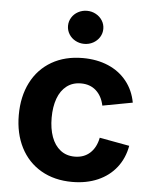

<svg xmlns="http://www.w3.org/2000/svg" viewBox="-54 -814 697 870"><g transform="rotate(5 294.0 -379.0)"><path d="M39.6 -270.5Q39.6 -354.5 72 -418.5Q104.5 -482.4 165 -517.6Q225.6 -552.7 306.6 -552.7Q371.1 -552.7 422.4 -530.8Q473.6 -508.8 506.3 -467.8Q539.1 -426.8 549.3 -371.1L413.1 -345.7Q403.8 -389.2 376.7 -413.3Q349.6 -437.5 308.1 -437.5Q270 -437.5 243.2 -416.7Q216.3 -396 202.6 -358.4Q189 -320.8 189 -271Q189 -221.7 202.6 -184.1Q216.3 -146.5 243.2 -125.5Q270 -104.5 308.1 -104.5Q350.1 -104.5 377.7 -129.6Q405.3 -154.8 414.1 -199.7L550.3 -174.8Q540 -117.7 507.3 -75.9Q474.6 -34.2 423.1 -11.7Q371.6 10.7 306.6 10.7Q225.6 10.7 165 -24.4Q104.5 -59.6 72 -123.3Q39.6 -187 39.6 -270.5ZM226.6 -692.4Q226.6 -712.7 237.3 -730.1Q248 -747.6 266.6 -757.6Q285.2 -767.6 306.8 -767.6Q328.5 -767.6 347 -757.5Q365.5 -747.5 376.4 -730.2Q387.2 -712.9 387.2 -692.4Q387.2 -671.9 376.4 -654.6Q365.5 -637.3 347 -627.2Q328.5 -617.2 306.8 -617.2Q285.2 -617.2 266.6 -627.2Q248 -637.2 237.3 -654.6Q226.6 -672.1 226.6 -692.4Z"/></g></svg>

Font: Inter RS Variable
Style: Regular
Weight: 400
Designer: Rasmus Andersson (customised by Maria Ramos and Noel Pretorius)
Foundry: rsms
Version: Version 3.001;Glyphs 3.2.3 (3260)